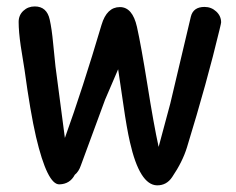

<svg xmlns="http://www.w3.org/2000/svg" viewBox="-20 -528 724 588"><path d="M652.3 -437Q614.3 -277.8 552.7 -77.1Q539.1 -32.7 507.3 14.2Q490.2 40 460.9 39.6Q407.7 38.6 377.9 -92.8Q368.2 -134.8 357.9 -207L341.8 -315.9L301.8 -222.7L227.5 -21Q221.2 -2.4 209 7.3Q194.3 35.6 162.1 36.6Q125 38.1 90.3 -108.9Q72.8 -184.6 55.2 -314L43.5 -387.2Q37.1 -431.2 37.1 -460.9Q37.1 -481.4 51.5 -494.9Q65.9 -508.3 86.4 -508.3Q123.5 -508.3 132.3 -467.8Q138.7 -439 142.6 -396.5L149.9 -324.7L178.7 -105.5Q232.9 -255.9 291 -452.1Q307.1 -506.3 347.2 -506.3Q385.7 -506.3 399.4 -445.8Q412.1 -388.7 431.2 -270Q450.7 -147 465.8 -78.1L501.5 -210.9L564.5 -477.1Q571.8 -506.8 606.4 -506.8Q627 -506.8 642.1 -492.9Q657.2 -479 657.2 -459.5Q657.2 -457 652.3 -437Z"/></svg>

Font: YBG Kramawirya
Style: Regular
Weight: 400
Designer: R.S. Wihananto
Foundry: R.S. Wihananto
Version: Version 2.0.1